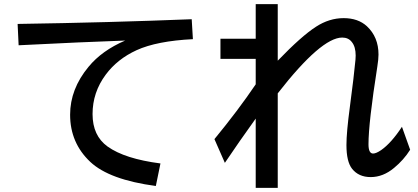

<svg xmlns="http://www.w3.org/2000/svg" viewBox="-20 -853 2037 936"><path d="M65.9 -736.3Q515.1 -743.2 914.6 -759.3L920.4 -662.1Q744.6 -653.3 646 -608.4Q552.2 -565.4 495.6 -489.3Q431.2 -402.8 431.2 -296.9Q431.2 -191.4 504.4 -138.7Q588.4 -78.6 762.2 -56.2L739.7 53.7Q513.2 23.4 420.4 -63.5Q321.8 -156.2 321.8 -293.9Q321.8 -418.9 411.6 -527.3Q477.1 -606.9 590.3 -655.3Q389.2 -648.4 70.8 -632.3Z M1226.6 -833H1334V-557.1Q1450.2 -677.7 1520.5 -722.7Q1585 -764.6 1655.3 -764.6Q1725.6 -764.6 1768.6 -725.1Q1825.2 -672.4 1825.2 -586.9Q1825.2 -564.5 1819.3 -527.3Q1776.4 -254.4 1776.4 -149.4Q1776.4 -104.5 1798.8 -104.5Q1813.5 -104.5 1837.9 -121.1Q1887.7 -155.8 1939.5 -234.9L1979.5 -123Q1948.2 -73.2 1901.4 -34.7Q1847.7 10.3 1787.1 10.3Q1728.5 10.3 1696.3 -30.3Q1668.9 -64.9 1668.9 -146Q1668.9 -207.5 1685.5 -331.1Q1706.1 -486.3 1712.9 -561.5Q1713.9 -573.7 1713.9 -582Q1713.9 -625 1695.3 -647.9Q1678.7 -669.9 1648.4 -669.9Q1545.9 -669.9 1334 -397.9V63H1226.6V-274.9Q1144.5 -160.6 1076.2 -59.1L1025.4 -174.8Q1140.6 -314.9 1226.6 -441.9V-565.9H1054.7V-664.1H1226.6Z"/></svg>

Font: UDEV Gothic 35
Style: Bold
Weight: 700
Version: v2.1.0; ttfautohint (v1.8.4.7-5d5b-dirty) -l 6 -r 45 -G 200 